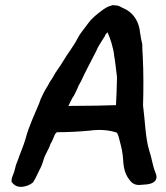

<svg xmlns="http://www.w3.org/2000/svg" viewBox="-20 -716 645 745"><path d="M25 -10C33 0 42 9 61 9C78 9 96 2 108 -8L109 -10C119 -24 134 -60 135 -60C141 -71 146 -85 149 -96C155 -118 168 -133 176 -158C188 -175 190 -197 201 -203C240 -203 283 -205 326 -209C371 -215 405 -211 434 -201C436 -197 440 -189 442 -179C448 -157 453 -138 456 -115L457 -105C459 -72 462 -45 481 -20C490 -7 502 5 530 1C557 0 584 -4 587 -26C588 -32 586 -39 583 -47C573 -69 568 -107 559 -132C544 -181 543 -247 535 -307C537 -368 537 -436 534 -495C533 -512 532 -528 532 -544V-545C530 -552 525 -576 524 -586C520 -633 497 -668 459 -684C450 -687 442 -696 426 -695C423 -696 418 -697 411 -694C400 -692 387 -684 375 -675C358 -662 338 -647 324 -628C306 -603 291 -587 281 -567C264 -534 244 -511 224 -477C210 -453 198 -441 185 -416C179 -405 173 -400 167 -386C162 -379 157 -369 151 -359L138 -332L132 -315C114 -271 92 -227 79 -177C71 -149 58 -121 49 -94L42 -76L35 -49C32 -41 23 -23 25 -11ZM245 -304C249 -313 254 -323 261 -336C263 -340 264 -341 266 -343L267 -345C272 -356 279 -368 284 -382L294 -400C313 -442 333 -477 355 -521V-522C363 -540 376 -558 387 -576L388 -580C392 -584 393 -587 397 -591C408 -568 420 -529 423 -501C423 -500 422 -500 424 -494C428 -471 430 -446 434 -417C433 -377 432 -336 430 -308L353 -306L248 -305Z"/></svg>

Font: Vapor
Style: SbdObl
Weight: 600
Foundry: Cannot Into Space Fonts
Version: Version 0.179